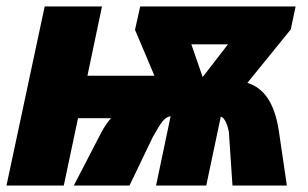

<svg xmlns="http://www.w3.org/2000/svg" viewBox="-21 -573 950 593"><path d="M-1 0H176L220 -208H322C311 -196 300 -179 293 -166L207 0H379L451 -150C479 -200 488 -211 506 -214L461 0H616L661 -213C672 -210 682 -189 686 -164L697 0H865L840 -170C827 -254 795 -301 743 -317L877 -482L892 -553H412L396 -481L456 -339H249L294 -553H117ZM605 -335 570 -436H683Z"/></svg>

Font: Noto Sans UI SemiCondensed Black
Style: Italic
Weight: 900
Width: 4
Italic angle: -372°
Designer: Monotype Design Team
Foundry: Monotype Imaging Inc.
Version: Version 1.901